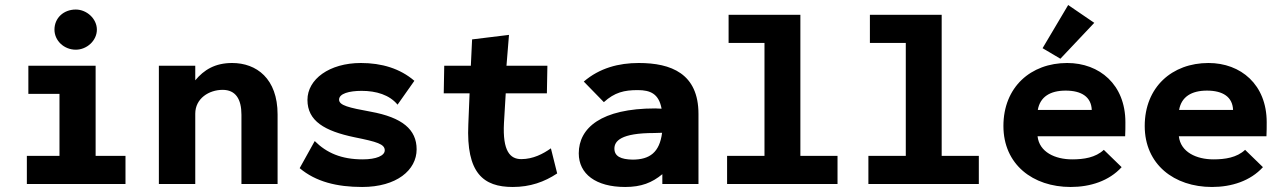

<svg xmlns="http://www.w3.org/2000/svg" viewBox="-20 -733 5107 765"><path d="M282 -535C326 -535 366 -571 366 -615C366 -658 326 -695 282 -695C233 -695 197 -661 197 -615C197 -571 235 -535 282 -535ZM87 0H480V-112H361V-471H93V-359H217V-112H87Z M613 0H758V-280C758 -341 813 -375 867 -375C919 -375 942 -338 942 -276V0H1086V-277C1086 -420 1002 -482 905 -482C837 -482 793 -455 758 -413V-471H613Z M1423 12C1560 12 1640 -55 1640 -138C1640 -217 1583 -265 1457 -288C1370 -304 1331 -313 1331 -336C1331 -360 1371 -371 1421 -371C1479 -371 1532 -355 1564 -316L1631 -411C1574 -460 1501 -482 1418 -482C1292 -482 1205 -417 1205 -335C1205 -251 1273 -211 1393 -186C1482 -168 1513 -159 1513 -134C1513 -113 1480 -98 1425 -98C1340 -98 1281 -124 1234 -171L1174 -63C1238 -9 1322 12 1423 12Z M2023 12C2092 12 2149 -8 2200 -42L2175 -142C2144 -120 2104 -99 2057 -99C2013 -99 1982 -130 1988 -243L1995 -361H2159L2161 -471H1998L2008 -594L1861 -576L1856 -471H1750L1748 -361H1851L1846 -238C1837 -43 1906 12 2023 12Z M2471 12C2535 12 2578 -5 2619 -39V0H2763V-279C2763 -440 2654 -482 2525 -482C2445 -482 2369 -462 2306 -408L2386 -326C2429 -365 2467 -374 2521 -374C2572 -374 2605 -359 2616 -300C2606 -300 2596 -301 2591 -301C2375 -301 2286 -223 2286 -122C2286 -40 2354 12 2471 12ZM2428 -141C2428 -171 2454 -203 2586 -203C2594 -203 2606 -204 2618 -204C2608 -126 2569 -97 2500 -97C2454 -98 2428 -110 2428 -141Z M2877 0H3317V-112H3169V-674H2883V-562H3026V-112H2877Z M3440 0H3880V-112H3732V-674H3446V-562H3589V-112H3440Z M4205 -499 4340 -642 4236 -713 4134 -541ZM4246 12C4324 12 4399 -12 4449 -67L4378 -136C4345 -105 4298 -98 4252 -98C4184 -98 4121 -127 4114 -190H4463C4464 -205 4464 -231 4464 -246C4464 -396 4361 -482 4232 -482C4087 -482 3978 -386 3978 -231C3978 -78 4095 12 4246 12ZM4115 -295C4124 -347 4164 -372 4226 -372C4289 -372 4328 -347 4330 -295Z M4809 12C4887 12 4962 -12 5012 -67L4941 -136C4908 -105 4861 -98 4815 -98C4747 -98 4684 -127 4677 -190H5026C5027 -205 5027 -231 5027 -246C5027 -396 4924 -482 4795 -482C4650 -482 4541 -386 4541 -231C4541 -78 4658 12 4809 12ZM4678 -295C4687 -347 4727 -372 4789 -372C4852 -372 4891 -347 4893 -295Z"/></svg>

Font: Inconsolata SemiExpanded Black
Style: Regular
Weight: 900
Width: 6
Monospace: yes
Designer: Raph Levien, Cyreal, Brenton Simpson
Foundry: Raph Levien, Cyreal, Google
Version: Version 3.100